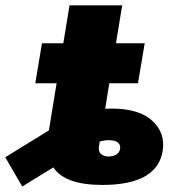

<svg xmlns="http://www.w3.org/2000/svg" viewBox="-103 -676 661 712"><path d="M276.4 9.8Q137.7 9.8 94.7 -55.2L-20.5 15.6L-83.5 -92.8L78.1 -192.4L78.6 -194.3L106.9 -367.2H27.8L52.7 -515.6H131.8L154.8 -656.2H350.1L327.1 -515.6H433.6L408.7 -367.2H302.2L289.6 -288.1L287.1 -272.5Q298.8 -273.4 310.5 -273.4Q412.6 -273.4 461.9 -228Q511.2 -182.6 500 -115.2Q479 9.8 276.4 9.8ZM266.6 -150.9 264.2 -134.8Q260.7 -115.2 271 -105.5Q281.2 -95.7 299.8 -95.7Q315.9 -95.7 328.1 -103Q340.3 -110.4 342.3 -124Q344.7 -138.2 334.5 -147.2Q324.2 -156.2 299.8 -156.2Q283.7 -156.2 266.6 -150.9Z"/></svg>

Font: Inter Display Black
Style: Italic
Weight: 900
Italic angle: -9.39999°
Designer: Rasmus Andersson
Foundry: rsms
Version: Version 4.000;git-a52131595